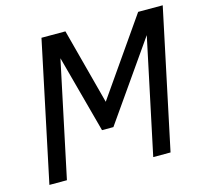

<svg xmlns="http://www.w3.org/2000/svg" viewBox="-99 -788 962 900"><g transform="rotate(-15 382.0 -338.0)"><path d="M537.1 0 655.8 -560.1 393.1 -184.1H337.9L236.8 -560.1L118.2 0H33.2L175.8 -675.8H292L389.2 -308.1L645 -675.8H764.2L621.1 0Z"/></g></svg>

Font: Clear Sans
Style: Italic
Weight: 400
Italic angle: -12°
Foundry: Intel Corporation
Version: Version 1.00